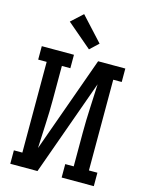

<svg xmlns="http://www.w3.org/2000/svg" viewBox="-142 -1073 884 1159"><g transform="rotate(15 300.0 -494.0)"><path d="M39 0V-84H92V-651H39V-735H240V-651H187V-441Q187 -364 183 -287.5Q179 -211 176 -135L391 -735H561V-651H508V-84H561V0H360V-84H413V-294Q413 -371 417 -447.5Q421 -524 424 -600L209 0ZM319 -790 164 -922 236 -988 372 -840Z"/></g></svg>

Font: Iosevka Curly Slab MdEx
Style: Regular
Weight: 500
Width: 7
Monospace: yes
Designer: Belleve Invis
Foundry: Belleve Invis
Version: Version 11.1.0; ttfautohint (v1.8.3)